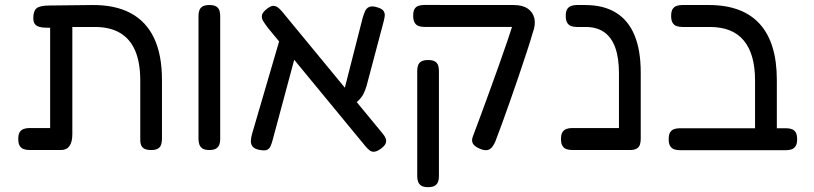

<svg xmlns="http://www.w3.org/2000/svg" viewBox="-20 -602 3321 783"><path d="M100.2 9.8Q87 9.8 76.8 6.1Q66.5 2.5 60.5 -7.2Q54.5 -17 54.5 -35Q54.5 -54 60.5 -63.2Q66.5 -72.5 76.8 -76.1Q87 -79.8 99.2 -79.8H184.5V-517.8L221.5 -490Q192.8 -488.5 172.5 -488.8Q152.2 -489 139.8 -492.8Q127.2 -496.5 121.5 -505Q115.8 -513.5 115.8 -528.5Q115.8 -556.8 128.8 -568Q141.8 -579.2 180.5 -579.5L354.8 -581.5Q449.2 -582.5 512.8 -548.5Q576.2 -514.5 608.4 -446.5Q640.5 -378.5 640.5 -276.2V-36Q640.5 -22.8 637.2 -12.5Q634 -2.2 624.5 3.8Q615 9.8 596.8 9.8Q578.8 9.8 569.1 4.8Q559.5 -0.2 555.8 -9.4Q552 -18.5 552 -29V-273.5Q552 -346.5 531.4 -394.9Q510.8 -443.2 469.8 -467.6Q428.8 -492 366.8 -492H275V-54.5Q275 -23.2 263.4 -6.8Q251.8 9.8 229.2 9.8Z M833.2 9.8Q815.2 9.8 806 3.8Q796.8 -2.2 793.1 -12.5Q789.5 -22.8 789.5 -35V-537.8Q789.5 -550 793.1 -560.1Q796.8 -570.2 806.4 -575.9Q816 -581.5 834.2 -581.5Q852.5 -581.5 862 -575.4Q871.5 -569.2 874.8 -559.5Q878 -549.8 878 -536.8V-34Q878 -21.8 874.4 -12Q870.8 -2.2 861.5 3.8Q852.2 9.8 833.2 9.8Z M1534.5 3.5Q1518.5 15.5 1507.4 16.6Q1496.2 17.8 1488.2 11.8Q1480.2 5.8 1471.5 -4.2L1072.5 -488.5Q1060.8 -504 1053.2 -516.2Q1045.8 -528.5 1048.4 -540.5Q1051 -552.5 1069.2 -566.5Q1086 -579.5 1097.2 -578.1Q1108.5 -576.8 1119.1 -566.8Q1129.8 -556.8 1141.8 -541L1540.8 -57Q1549.5 -46.8 1553 -37.1Q1556.5 -27.5 1552.8 -17.4Q1549 -7.2 1534.5 3.5ZM1035.5 8.8Q1017 4.5 1009.9 -4.6Q1002.8 -13.8 1003.1 -27.1Q1003.5 -40.5 1008 -56.2L1125 -456L1198 -425.8L1093.8 -38.2Q1088.8 -17.5 1083.1 -5.5Q1077.5 6.5 1067.1 9.8Q1056.8 13 1035.5 8.8ZM1407 -164 1373.2 -193 1458.8 -528.5Q1463.5 -544.5 1469 -556.8Q1474.5 -569 1486.1 -573.9Q1497.8 -578.8 1519.8 -571.8Q1538.8 -566.2 1544.8 -556.4Q1550.8 -546.5 1548.6 -533.6Q1546.5 -520.8 1541.8 -503.8L1475 -252Q1469 -231.2 1460.8 -216.5Q1452.5 -201.8 1439.6 -190Q1426.8 -178.2 1407 -164Z M1946 8Q1920 -0.8 1910.5 -13.5Q1901 -26.2 1908.2 -45Q1920.5 -77.8 1937.8 -124.2Q1955 -170.8 1974.5 -224.4Q1994 -278 2013.6 -332.9Q2033.2 -387.8 2050.2 -437.9Q2067.2 -488 2079.5 -527L2154.5 -475.2Q2143.8 -437 2127.6 -388.2Q2111.5 -339.5 2093.9 -287.4Q2076.2 -235.2 2058.5 -185.2Q2040.8 -135.2 2025.8 -93.8Q2010.8 -52.2 2000.5 -26.2Q1995.5 -13.8 1988.4 -4.1Q1981.2 5.5 1971.4 9Q1961.5 12.5 1946 8ZM1725.2 161.2Q1707.2 161.2 1698 155.2Q1688.8 149.2 1685.1 139Q1681.5 128.8 1681.5 116.5V-313.5Q1681.5 -326 1685.1 -336Q1688.8 -346 1698.4 -351.6Q1708 -357.2 1726.2 -357.2Q1744.5 -357.2 1754 -351.2Q1763.5 -345.2 1766.8 -335.5Q1770 -325.8 1770 -312.5V117.5Q1770 129.8 1766.4 139.5Q1762.8 149.2 1753.5 155.2Q1744.2 161.2 1725.2 161.2ZM2152.8 -469.2 2083.8 -492.2H1988.5H1710.8Q1697.5 -492.2 1687.2 -495.9Q1677 -499.5 1671 -509.6Q1665 -519.8 1665 -537.8Q1665 -556.8 1671 -566Q1677 -575.2 1687.2 -578.5Q1697.5 -581.8 1709.8 -581.8L2075.5 -581.5Q2111.5 -581.5 2132.8 -566.5Q2154 -551.5 2159.4 -526.2Q2164.8 -501 2152.8 -469.2Z M2549 9.8Q2531.2 9.8 2521.5 4.8Q2511.8 -0.2 2508 -9.4Q2504.2 -18.5 2504.2 -29V-302.8Q2504.2 -366 2489 -408Q2473.8 -450 2443.6 -471Q2413.5 -492 2368.2 -492H2333Q2319.8 -492 2309.5 -495.6Q2299.2 -499.2 2293.2 -509Q2287.2 -518.8 2287.2 -536.8Q2287.2 -555.8 2293.2 -565Q2299.2 -574.2 2309.5 -577.9Q2319.8 -581.5 2332 -581.5H2365.5Q2441.2 -581.5 2491.6 -550.6Q2542 -519.8 2567.5 -458.6Q2593 -397.5 2593 -305.8V-36Q2593 -22.8 2589.8 -12.5Q2586.5 -2.2 2576.9 3.8Q2567.2 9.8 2549 9.8ZM2313.5 9.8Q2300.2 9.8 2290 6.1Q2279.8 2.5 2273.8 -7.2Q2267.8 -17 2267.8 -35Q2267.8 -54 2273.8 -63.2Q2279.8 -72.5 2289.9 -76.1Q2300 -79.8 2312.5 -79.8H2552.5L2551.5 9.8Z M3104 10.5Q3086.2 10.5 3076.5 5.5Q3066.8 0.5 3063 -8.6Q3059.2 -17.8 3059.2 -28.2V-273.5Q3059.2 -328 3047.6 -368.8Q3036 -409.5 3012.8 -437.2Q2989.5 -465 2955.1 -478.5Q2920.8 -492 2874.2 -492H2762.8Q2749.5 -492 2739.2 -495.6Q2729 -499.2 2723 -509Q2717 -518.8 2717 -536.8Q2717 -555.8 2723 -565Q2729 -574.2 2739.1 -577.9Q2749.2 -581.5 2761.8 -581.5H2871.2Q2940 -581.5 2991.8 -562.1Q3043.5 -542.8 3078.2 -504.5Q3113 -466.2 3130.5 -409.1Q3148 -352 3148 -276.2V-35.2Q3148 -22 3144.8 -11.8Q3141.5 -1.5 3131.9 4.5Q3122.2 10.5 3104 10.5ZM2752.8 10.5Q2739.5 10.5 2729.2 6.9Q2719 3.2 2713 -6.5Q2707 -16.2 2707 -34.2Q2707 -53.2 2713 -62.5Q2719 -71.8 2729.2 -75.4Q2739.5 -79 2751.8 -79H3186Q3199.2 -79 3209 -75.4Q3218.8 -71.8 3224.8 -62.5Q3230.8 -53.2 3230.8 -34.2Q3230.8 -16.2 3224.8 -6.5Q3218.8 3.2 3208.6 6.9Q3198.5 10.5 3185 10.5Z"/></svg>

Font: Fredoka Light
Style: Regular
Weight: 300
Designer: Ben Nathan
Foundry: Milena B. Brandão, Ben Nathan
Version: Version 2.001